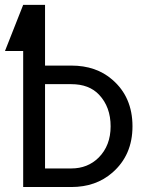

<svg xmlns="http://www.w3.org/2000/svg" viewBox="-20 -752 626 772"><path d="M73.2 0V-546.9H0L73.2 -732.4H161.1V-488.3H266.6Q366.7 -488.3 431.6 -431.6Q512.7 -361.8 512.7 -244.1Q512.7 -128.4 432.1 -58.1Q365.7 0 266.6 0ZM161.1 -74.7H266.6Q332.5 -74.7 376.5 -118.2Q424.8 -166.5 424.8 -244.1Q424.8 -321.8 378.4 -371.1Q338.4 -413.6 266.6 -413.6H161.1Z"/></svg>

Font: Consola Mono
Style: Book
Weight: 400
Monospace: yes
Designer: Wojciech Kalinowski "wmk69" (wmk69@o2.pl)
Foundry: Wojciech Kalinowski "wmk69" (wmk69@o2.pl)
Version: Version 2.1.0